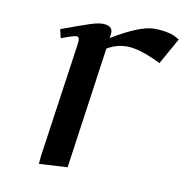

<svg xmlns="http://www.w3.org/2000/svg" viewBox="-60 -514 565 578"><g transform="rotate(10 222.5 -225.5)"><path d="M87.9 -405.8Q151.9 -429.2 174.6 -436.5Q197.3 -443.8 210.9 -443.8Q241.2 -443.8 241.2 -421.9Q241.2 -416 240.2 -411.1L238.8 -404.8Q323.2 -456.1 367.2 -456.1Q400.9 -456.1 426.8 -446.8L444.8 -437L399.9 -356.9Q334 -389.2 295.9 -389.2Q263.7 -389.2 234.9 -372.1L182.1 0L95.2 4.9L97.2 -19L147.9 -372.1Q150.9 -393.1 141.1 -393.1Q129.9 -393.1 94.2 -378.9Z"/></g></svg>

Font: Dehuti
Style: Bold-Italic
Weight: 700
Version: Version 1.2